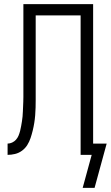

<svg xmlns="http://www.w3.org/2000/svg" viewBox="-20 -755 540 936"><path d="M383 161 427 0H373V-680H154V-306Q154 -287 154 -268Q154 -249 153.5 -230.5Q153 -212 151.5 -193Q150 -174 147 -155.5Q144 -137 139.5 -118.5Q135 -100 129 -82Q123 -64 113 -48Q103 -32 87.5 -20.5Q72 -9 53.5 -4.5Q35 0 17 0V-55Q28 -55 39 -60Q50 -65 58 -74Q66 -83 70.5 -94Q75 -105 78 -116.5Q81 -128 83 -140Q85 -152 87 -163.5Q89 -175 90 -187Q91 -199 91.5 -211Q92 -223 92.5 -235Q93 -247 93.5 -258.5Q94 -270 94 -282Q94 -294 94 -306V-735H434V-55H500L441 161Z"/></svg>

Font: Iosevka Fixed SS04 Light
Style: Regular
Weight: 300
Monospace: yes
Designer: Belleve Invis
Foundry: Belleve Invis
Version: Version 32.5.0